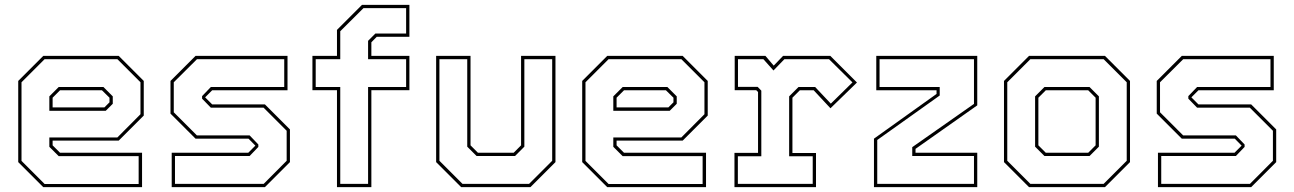

<svg xmlns="http://www.w3.org/2000/svg" viewBox="-20 -770 5326 790"><path d="M468.5 -540 571.5 -437V-294.5L468.5 -191.5H196.5V-172L227 -141.5H564.5V0H158L55 -103V-437L158 -540ZM405.5 -412 444 -373.5V-343L415 -314H183V-373.5L221.5 -412ZM463 -526.5H163.5L68.5 -431.5V-108L163.5 -13H550.5V-127.5H221.5L183 -166V-204.5H463L558 -300V-431.5ZM399.5 -398.5H227L196.5 -368V-328H409.5L430.5 -349V-368Z M686.5 0V-141.5H1001.5L1032 -172V-169.5L1002.5 -199.5H784.5L681.5 -302.5V-437L784.5 -540H1163V-398.5H853L822.5 -368V-371L853 -340.5H1070L1173 -237.5V-103L1070 0ZM700 -13.5H1065L1159.5 -108.5V-232L1064.5 -327H847.5L811.5 -364V-374.5L847.5 -412H1149.5V-526.5H790.5L695 -431.5V-308L790 -213H1007L1043 -175.5V-165.5L1007 -128H700Z M1366.5 0V-399H1265.5V-540H1366.5V-647L1469.5 -750H1664.5V-618.5H1530L1508 -596V-540H1664.5V-399H1508V0ZM1380 -13.5H1494.5V-412H1651V-526.5H1494.5V-602L1524.5 -632H1651V-736.5H1475.5L1380 -641.5V-526.5H1279V-412H1380Z M1877.5 0 1774.5 -103V-540H1916V-172L1946.5 -141.5H2093.5L2124 -172V-540H2265.5V-103L2162.5 0ZM1883 -13.5H2157L2252 -108.5V-526.5H2137.5V-166.5L2099 -128H1941L1902.5 -166.5V-526.5H1788V-108.5Z M2789 -540 2892 -437V-294.5L2789 -191.5H2517V-172L2547.5 -141.5H2885V0H2478.5L2375.5 -103V-437L2478.5 -540ZM2726 -412 2764.5 -373.5V-343L2735.5 -314H2503.5V-373.5L2542 -412ZM2783.5 -526.5H2484L2389 -431.5V-108L2484 -13H2871V-127.5H2542L2503.5 -166V-204.5H2783.5L2878.5 -300V-431.5ZM2720 -398.5H2547.5L2517 -368V-328H2730L2751 -349V-368Z M3002 0V-141H3099V-391.5L3091.5 -399H3003V-540H3129.5L3163.5 -500L3202 -540H3396.5L3506 -430.5L3397 -324.5L3328 -398.5H3271L3240.5 -368V-140.5H3337.5V0ZM3016 -13.5H3324V-127H3227V-373.5L3265.5 -412H3334L3398.5 -343.5L3487.5 -431L3391 -526.5H3207.5L3162.5 -480L3121 -526.5H3016.5V-412.5H3097.5L3112.5 -397V-127H3016Z M3589.5 -13.5H3987.5V-128H3733.5V-164.5L3987.5 -342.5V-526.5H3599V-412H3846.5V-377L3589.5 -194ZM3576 0V-199.5L3833.5 -383.5V-398.5H3585.5V-540H4001V-336.5L3747 -157.5V-141.5H4001V0Z M4214 0 4111 -103V-437L4214 -540H4526.5L4629.5 -437V-103L4526.5 0ZM4219.5 -13.5H4521L4616 -108.5V-431.5L4521 -526.5H4219.5L4124.5 -431.5V-108.5ZM4277.5 -128 4239 -166.5V-373.5L4277.5 -412H4463L4501.5 -373.5V-166.5L4463 -128ZM4283 -141.5H4457.5L4488 -172V-368L4457.5 -398.5H4283L4252.5 -368V-172Z M4744.5 0V-141.5H5059.5L5090 -172V-169.5L5060.5 -199.5H4842.5L4739.5 -302.5V-437L4842.5 -540H5221V-398.5H4911L4880.5 -368V-371L4911 -340.5H5128L5231 -237.5V-103L5128 0ZM4758 -13.5H5123L5217.5 -108.5V-232L5122.5 -327H4905.5L4869.5 -364V-374.5L4905.5 -412H5207.5V-526.5H4848.5L4753 -431.5V-308L4848 -213H5065L5101 -175.5V-165.5L5065 -128H4758Z"/></svg>

Font: Tourney Thin
Style: Regular
Weight: 100
Designer: Tyler Finck
Foundry: Etcetera Type Co
Version: Version 1.015